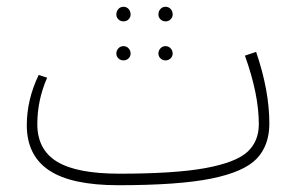

<svg xmlns="http://www.w3.org/2000/svg" viewBox="-20 -534 883 566"><path d="M774 -170Q774 -105 736.5 -66Q699 -27 602.5 -7.5Q506 12 329 12Q190 12 124.5 -32Q59 -76 59 -165Q59 -240 94 -313L119 -305Q90 -239 90 -168Q90 -93 148 -57.5Q206 -22 332 -22Q496 -22 585.5 -38.5Q675 -55 709 -86Q743 -117 743 -168Q743 -256 702 -370L735 -381Q774 -267 774 -170ZM323 -491Q323 -501 329 -507.5Q335 -514 344 -514Q353 -514 359 -507.5Q365 -501 365 -491Q365 -483 359 -477Q353 -471 344 -471Q335 -471 329 -477Q323 -483 323 -491ZM447 -491Q447 -501 453 -507.5Q459 -514 468 -514Q477 -514 483 -507.5Q489 -501 489 -491Q489 -483 483 -477Q477 -471 468 -471Q459 -471 453 -477Q447 -483 447 -491ZM323 -376Q323 -385 329 -391.5Q335 -398 344 -398Q353 -398 359 -391.5Q365 -385 365 -376Q365 -368 359 -362Q353 -356 344 -356Q335 -356 329 -362Q323 -368 323 -376ZM447 -376Q447 -385 453 -391.5Q459 -398 468 -398Q477 -398 483 -391.5Q489 -385 489 -376Q489 -368 483 -362Q477 -356 468 -356Q459 -356 453 -362Q447 -368 447 -376Z"/></svg>

Font: FiraGO UltraLight
Style: Regular
Weight: 200
Designer: bBox Type
Foundry: bBox Type GmbH
Version: Version 1.001